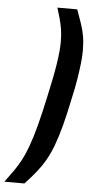

<svg xmlns="http://www.w3.org/2000/svg" viewBox="-131 -778 463 963"><g transform="rotate(5 100.5 -296.5)"><path d="M-71 150Q-48 119 -28.5 91.5Q-9 64 7.5 33Q24 2 39.5 -40.5Q55 -83 71.5 -145Q88 -207 107 -296Q130 -399 140 -464.5Q150 -530 150 -573Q150 -609 145.5 -636.5Q141 -664 134 -689.5Q127 -715 118 -743H218Q232 -704 242.5 -673.5Q253 -643 258.5 -611.5Q264 -580 264 -538Q264 -510 260 -474.5Q256 -439 249 -395Q242 -351 229 -294Q213 -215 197.5 -157Q182 -99 166 -56Q150 -13 130.5 21Q111 55 86.5 85.5Q62 116 30 150Z"/></g></svg>

Font: Saira Condensed
Style: Bold Italic
Weight: 700
Width: 3
Italic angle: -12°
Designer: Hector Gatti with collaboration of the Omnibus-Type team
Foundry: Omnibus-Type
Version: Version 1.101